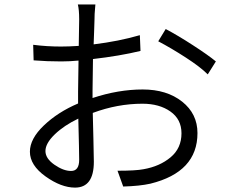

<svg xmlns="http://www.w3.org/2000/svg" viewBox="-20 -813 1040 856"><path d="M296.9 -50.8Q333 -50.8 333 -100.6Q333 -135.7 329.1 -284.2Q265.6 -253.9 224.1 -213.9Q182.6 -173.8 182.6 -139.6Q182.6 -106.4 222.7 -78.6Q262.7 -50.8 296.9 -50.8ZM392.6 -409.2V-376Q507.8 -414.1 616.2 -414.1Q723.6 -414.1 792 -359.9Q860.4 -305.7 860.4 -219.7Q860.4 -45.9 650.4 5.9Q602.5 16.6 529.3 18.6L503.9 -51.8Q585.9 -51.8 620.1 -58.6Q692.4 -71.3 740.7 -111.8Q789.1 -152.3 789.1 -218.8Q789.1 -281.2 739.7 -315.9Q690.4 -350.6 615.2 -350.6Q503.9 -350.6 393.6 -309.6Q394.5 -266.6 396.5 -189.9Q398.4 -113.3 398.4 -91.8Q398.4 23.4 314.5 23.4Q252.9 23.4 183.1 -26.4Q113.3 -76.2 113.3 -136.7Q113.3 -194.3 175.8 -253.9Q238.3 -313.5 328.1 -351.6V-405.3Q328.1 -449.2 330.1 -543Q291 -539.1 252.9 -539.1Q190.4 -539.1 129.9 -543.9L127.9 -613.3Q188.5 -605.5 252 -605.5Q287.1 -605.5 331.1 -608.4Q333 -717.8 333 -726.6Q333 -769.5 327.1 -793H405.3Q405.3 -788.1 403.8 -775.4Q402.3 -762.7 401.9 -750.5Q401.4 -738.3 401.4 -728.5Q401.4 -719.7 399.9 -681.2Q398.4 -642.6 397.5 -615.2Q509.8 -628.9 603.5 -656.2L606.4 -585.9Q513.7 -563.5 394.5 -549.8Q392.6 -452.1 392.6 -409.2ZM685.5 -628.9 718.8 -683.6Q772.5 -655.3 840.3 -611.3Q908.2 -567.4 942.4 -539.1L906.2 -481.4Q873 -514.6 808.1 -556.6Q743.2 -598.6 685.5 -628.9Z"/></svg>

Font: Gen Shin Gothic Monospace Normal
Style: Regular
Weight: 350
Designer: [Source Han Sans]
Ryoko NISHIZUKA  (kana & ideographs); Paul D. Hunt (Latin, Greek & Cyrillic); Wenlong ZHANG  (bopomofo
Version: Version 1.002.20150607